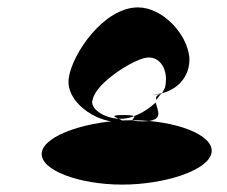

<svg xmlns="http://www.w3.org/2000/svg" viewBox="-20 -694 614 519"><path d="M93 -282C86 -234 195 -195 310 -195C426 -195 545 -234 552 -282C559 -330 453 -369 337 -369C222 -369 100 -330 93 -282ZM166 -484C156 -418 240 -365 294 -365C319 -365 310 -369 301 -373C258 -375 220 -403 231 -426C240 -470 338 -532 375 -538C413 -544 437 -504 426 -457L418 -442C458 -452 494 -485 492 -538C486 -603 419 -674 353 -674C261 -674 176 -550 166 -484ZM301 -373H313C323 -374 332 -376 342 -380C339 -382 331 -383 311 -383C277 -383 290 -378 301 -373ZM342 -380C364 -388 385 -402 401 -417C404 -398 428 -366 366 -366C317 -366 350 -375 342 -380ZM388 -439H415L418 -442C409 -440 398 -439 388 -439ZM402 -424C407 -429 410 -434 414 -439C403 -437 401 -432 402 -424ZM415 -439H420Z"/></svg>

Font: Ampere
Style: SCCndIta
Weight: 400
Version: Version 1